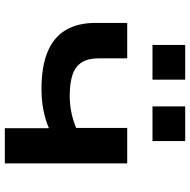

<svg xmlns="http://www.w3.org/2000/svg" viewBox="-16 -752 768 775"><g transform="rotate(90 367.5 -364.0)"><path d="M497 0V-178Q465 -164 425 -156Q385 -148 338 -148Q248 -148 189 -172.5Q130 -197 101 -245.5Q72 -294 72 -366V-494H215V-377Q215 -337 231 -311Q247 -285 280.5 -273.5Q314 -262 367 -262Q402 -262 435 -269Q468 -276 496 -288V-494H639V0ZM409 -596V-728H549V-596ZM161 -596V-728H301V-596Z"/></g></svg>

Font: Nunito Sans 10pt Expanded
Style: Bold
Weight: 700
Width: 7
Designer: Vernon Adams
Foundry: Vernon Adams
Version: Version 3.101;gftools[0.9.27]